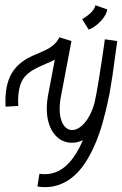

<svg xmlns="http://www.w3.org/2000/svg" viewBox="-20 -665 480 754"><path d="M212.9 -518.6 260.7 -503.9 217.8 -278.3Q208 -216.8 225.6 -180.7Q239.3 -156.2 260.7 -154.3Q293.9 -153.3 324.2 -198.2Q341.8 -225.6 351.6 -262.7Q364.3 -318.4 389.6 -494.1Q390.6 -503.9 391.6 -510.7L440.4 -503.9Q438.5 -490.2 433.6 -454.1Q420.9 -355.5 410.2 -297.9Q394.5 -218.8 375 -156.2Q338.9 -46.9 287.1 9.8Q218.8 82 127 67.4L134.8 17.6Q202.1 27.3 250 -24.4Q281.2 -57.6 305.7 -114.3Q281.2 -103.5 258.8 -104.5Q210 -106.4 182.6 -154.3Q181.6 -157.2 180.7 -158.2Q155.3 -209 168 -287.1L195.3 -430.7Q184.6 -424.8 159.2 -414.1Q133.8 -403.3 121.1 -396.5Q85.9 -378.9 69.3 -352.5Q47.9 -316.4 51.8 -249L2 -246.1Q-2.9 -328.1 26.4 -377.9Q50.8 -418 98.6 -441.4Q110.4 -447.3 131.8 -456.1Q160.2 -468.8 170.9 -474.6Q202.1 -493.2 212.9 -518.6ZM354.5 -644.5 401.4 -627.9Q395.5 -595.7 356.4 -564.5Q340.8 -552.7 328.1 -548.8L302.7 -589.8Q338.9 -610.4 351.6 -634.8Q353.5 -640.6 354.5 -644.5Z"/></svg>

Font: Bratas-flat
Style: flat
Weight: 400
Designer: MUHAMMAD YONI
Version: Version 001.000